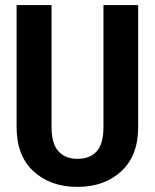

<svg xmlns="http://www.w3.org/2000/svg" viewBox="-20 -731 614 762"><path d="M528.3 -710.9Q528.3 -589.8 528.3 -226.6Q528.3 -113.3 461.9 -51.8Q394.5 10.7 287.1 10.7Q179.7 10.7 112.3 -51.8Q45.9 -113.3 45.9 -226.6Q45.9 -332 45.9 -541Q45.9 -583 45.9 -710.9Q81.1 -710.9 184.6 -710.9Q184.6 -589.8 184.6 -226.6Q184.6 -162.1 210.9 -131.8Q238.3 -100.6 287.1 -100.6Q336.9 -100.6 363.3 -129.9Q390.6 -159.2 390.6 -226.6Q390.6 -388.7 390.6 -710.9Q424.8 -710.9 528.3 -710.9Z"/></svg>

Font: Noto Sans Hebrew DECATHLON 
Style: Bold
Weight: 400
Designer: Monotype Design Team
Version: Version 2.000;GOOG;noto-fonts:20170220:a8a215d2e889